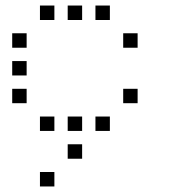

<svg xmlns="http://www.w3.org/2000/svg" viewBox="-20 -496 640 692"><path d="M125 -476Q124 -476 124 -476Q124 -476 124 -475V-425Q124 -424 124 -424Q124 -424 125 -424H175Q176 -424 176 -424Q176 -424 176 -425V-475Q176 -476 176 -476Q176 -476 175 -476ZM225 -476Q224 -476 224 -476Q224 -476 224 -475V-425Q224 -424 224 -424Q224 -424 225 -424H275Q276 -424 276 -424Q276 -424 276 -425V-475Q276 -476 276 -476Q276 -476 275 -476ZM325 -476Q324 -476 324 -476Q324 -476 324 -475V-425Q324 -424 324 -424Q324 -424 325 -424H375Q376 -424 376 -424Q376 -424 376 -425V-475Q376 -476 376 -476Q376 -476 375 -476ZM25 -376Q24 -376 24 -376Q24 -376 24 -375V-325Q24 -324 24 -324Q24 -324 25 -324H75Q76 -324 76 -324Q76 -324 76 -325V-375Q76 -376 76 -376Q76 -376 75 -376ZM425 -376Q424 -376 424 -376Q424 -376 424 -375V-325Q424 -324 424 -324Q424 -324 425 -324H475Q476 -324 476 -324Q476 -324 476 -325V-375Q476 -376 476 -376Q476 -376 475 -376ZM25 -276Q24 -276 24 -276Q24 -276 24 -275V-225Q24 -224 24 -224Q24 -224 25 -224H75Q76 -224 76 -224Q76 -224 76 -225V-275Q76 -276 76 -276Q76 -276 75 -276ZM25 -176Q24 -176 24 -176Q24 -176 24 -175V-125Q24 -124 24 -124Q24 -124 25 -124H75Q76 -124 76 -124Q76 -124 76 -125V-175Q76 -176 76 -176Q76 -176 75 -176ZM425 -176Q424 -176 424 -176Q424 -176 424 -175V-125Q424 -124 424 -124Q424 -124 425 -124H475Q476 -124 476 -124Q476 -124 476 -125V-175Q476 -176 476 -176Q476 -176 475 -176ZM125 -76Q124 -76 124 -76Q124 -76 124 -75V-25Q124 -24 124 -24Q124 -24 125 -24H175Q176 -24 176 -24Q176 -24 176 -25V-75Q176 -76 176 -76Q176 -76 175 -76ZM225 -76Q224 -76 224 -76Q224 -76 224 -75V-25Q224 -24 224 -24Q224 -24 225 -24H275Q276 -24 276 -24Q276 -24 276 -25V-75Q276 -76 276 -76Q276 -76 275 -76ZM325 -76Q324 -76 324 -76Q324 -76 324 -75V-25Q324 -24 324 -24Q324 -24 325 -24H375Q376 -24 376 -24Q376 -24 376 -25V-75Q376 -76 376 -76Q376 -76 375 -76ZM225 24Q224 24 224 24Q224 24 224 25V75Q224 76 224 76Q224 76 225 76H275Q276 76 276 76Q276 76 276 75V25Q276 24 276 24Q276 24 275 24ZM125 124Q124 124 124 124Q124 124 124 125V175Q124 176 124 176Q124 176 125 176H175Q176 176 176 176Q176 176 176 175V125Q176 124 176 124Q176 124 175 124Z"/></svg>

Font: Doto
Style: Regular
Weight: 400
Monospace: yes
Version: Version 1.000